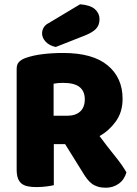

<svg xmlns="http://www.w3.org/2000/svg" viewBox="-20 -871 642 899"><path d="M232 -196V-4Q221 -1 197.5 2Q174 5 151 5Q128 5 110.5 1.5Q93 -2 81.5 -11Q70 -20 64 -36Q58 -52 58 -78V-549Q58 -570 69.5 -581.5Q81 -593 101 -600Q135 -612 180 -617.5Q225 -623 276 -623Q414 -623 484 -565Q554 -507 554 -408Q554 -346 522 -302Q490 -258 446 -234Q482 -185 517 -142Q552 -99 572 -64Q562 -29 535.5 -10.5Q509 8 476 8Q454 8 438 3Q422 -2 410 -11Q398 -20 388 -33Q378 -46 369 -61L285 -196ZM355 -851Q404 -847 425 -827.5Q446 -808 446 -782Q446 -753 429.5 -736Q413 -719 378 -705L241 -651Q212 -657 194.5 -675Q177 -693 177 -715Q177 -729 184.5 -742Q192 -755 208 -763ZM295 -329Q333 -329 355 -348.5Q377 -368 377 -406Q377 -444 352.5 -463.5Q328 -483 275 -483Q260 -483 251 -482Q242 -481 231 -479V-329Z"/></svg>

Font: Baloo Chettan
Style: Regular
Weight: 400
Designer: Maithili Shingre and Ek Type
Foundry: Ek Type
Version: Version 1.443;PS 1.000;hotconv 16.6.51;makeotf.lib2.5.65220;